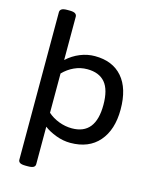

<svg xmlns="http://www.w3.org/2000/svg" viewBox="-138 -845 920 1143"><g transform="rotate(15 322.5 -273.0)"><path d="M132 207Q107 207 97 200.5Q87 194 87 182V-727Q87 -739 97 -746Q107 -753 132 -753H146Q171 -753 181 -746Q191 -739 191 -727V-460Q228 -494 272.5 -512Q317 -530 363 -530Q472 -530 532 -461Q592 -392 592 -262Q592 -137 529.5 -65Q467 7 353 7Q309 7 265 -9.5Q221 -26 191 -49V182Q191 194 181 200.5Q171 207 146 207ZM340 -79Q486 -79 486 -262Q486 -356 449 -399.5Q412 -443 339 -443Q297 -443 259 -425.5Q221 -408 191 -377V-135Q220 -109 259.5 -94Q299 -79 340 -79Z"/></g></svg>

Font: Asap Semi Expanded Medium
Style: Regular
Weight: 500
Width: 6
Designer: Pablo Cosgaya
Foundry: Omnibus-Type
Version: Version 3.001; ttfautohint (v1.8.4.7-5d5b)